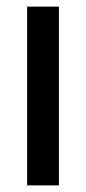

<svg xmlns="http://www.w3.org/2000/svg" viewBox="-20 -560 261 580"><path d="M158 0V-540H62V0Z"/></svg>

Font: Noto Sans Lao ExtraCondensed Medium
Style: Regular
Weight: 500
Width: 2
Designer: Monotype Design Team
Foundry: Monotype Imaging Inc.
Version: Version 2.003